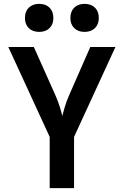

<svg xmlns="http://www.w3.org/2000/svg" viewBox="-20 -973 640 993"><path d="M417 -808Q384 -808 364 -827.5Q344 -847 344 -880Q344 -914 364 -933.5Q384 -953 417 -953Q451 -953 471 -933.5Q491 -914 491 -880Q491 -847 471 -827.5Q451 -808 417 -808ZM183 -808Q149 -808 129 -827.5Q109 -847 109 -880Q109 -914 129 -933.5Q149 -953 183 -953Q216 -953 236 -933.5Q256 -914 256 -880Q256 -847 236 -827.5Q216 -808 183 -808ZM237 0V-265L23 -730H155L268 -477Q281 -447 290 -418Q299 -389 302 -373Q306 -389 314.5 -418Q323 -447 336 -477L447 -730H577L363 -265V0Z"/></svg>

Font: Pitagon Sans Mono
Style: Bold
Weight: 700
Monospace: yes
Designer: Travis Tran
Foundry: Pitagon
Version: Version 1.001; ttfautohint (v1.8.4.7-5d5b);gftools[0.9.26]